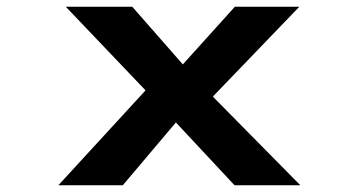

<svg xmlns="http://www.w3.org/2000/svg" viewBox="-20 -549 1062 569"><path d="M675 0 465 -225 442 -249 175 -529H372L550 -326L573 -301L870 0ZM153 0 424 -295 524 -213 344 0ZM585 -236 491 -324 676 -529H867Z"/></svg>

Font: Lexend Zetta SemiBold
Style: Regular
Weight: 600
Designer: Bonnie Shaver-Troup, Thomas Jockin
Foundry: Lexend
Version: Version 1.007